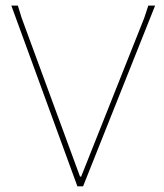

<svg xmlns="http://www.w3.org/2000/svg" viewBox="-20 -657 578 677"><path d="M252.9 0 20 -637.2H43L56.2 -594.2L262.2 -34.2H266.1L488.8 -594.2L502.9 -637.2H526.9L272.9 0Z"/></svg>

Font: Datalegreya
Style: Dot
Weight: 700
Designer: Figs Lab
Foundry: Figs Lab
Version: Version 1.002;PS 001.002;hotconv 1.0.70;makeotf.lib2.5.58329